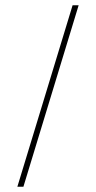

<svg xmlns="http://www.w3.org/2000/svg" viewBox="-20 -710 365 730"><path d="M46 0H69L279 -690H256Z"/></svg>

Font: Libre Caslon Display
Style: Regular
Weight: 400
Designer: Pablo Impallari, Rodrigo Fuenzalida
Foundry: Pablo Impallari, Rodrigo Fuenzalida
Version: Version 1.100; ttfautohint (v1.6) -l 8 -r 50 -G 200 -x 14 -D